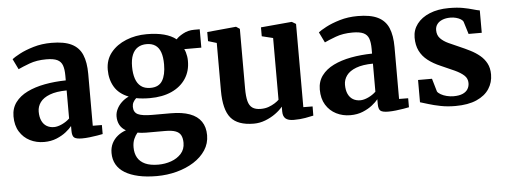

<svg xmlns="http://www.w3.org/2000/svg" viewBox="-53 -713 2971 1125"><g transform="rotate(-5 1433.0 -150.5)"><path d="M187 11Q142 11 104.2 -8Q66.5 -27 43.8 -63.8Q21 -100.5 21 -154Q21 -201.5 46.5 -236Q72 -270.5 116.8 -292.5Q161.5 -314.5 220 -325.5Q278.5 -336.5 344.5 -337.5V-365.5Q344.5 -403 336.2 -426Q328 -449 305.8 -459.8Q283.5 -470.5 241.5 -470.5Q184.5 -470.5 141.8 -454.5Q99 -438.5 75 -427L45 -488.5Q57.5 -499 91.2 -517Q125 -535 173.8 -549.5Q222.5 -564 279.5 -564Q354.5 -564 398 -542.5Q441.5 -521 460.2 -476.8Q479 -432.5 479 -364V-59L532.5 -58.5V-5.5Q521 -3 499.8 0.5Q478.5 4 454.5 6.8Q430.5 9.5 410.5 9.5Q376.5 9.5 364.2 -0.2Q352 -10 352 -40.5V-68.5Q340 -53 316.8 -34.5Q293.5 -16 260.8 -2.5Q228 11 187 11ZM252.5 -71Q273.5 -71 299.8 -83.2Q326 -95.5 344.5 -113.5V-278.5Q283.5 -278 245 -263.2Q206.5 -248.5 188.5 -223.8Q170.5 -199 170.5 -169Q170.5 -137 180.8 -115Q191 -93 209.5 -82Q228 -71 252.5 -71Z M827.5 267.5Q767 267.5 720 257Q673 246.5 640.5 226.8Q608 207 591.2 177.5Q574.5 148 574.5 110Q574.5 78 587 53.2Q599.5 28.5 621.2 11Q643 -6.5 670 -15.5Q645.5 -29.5 634 -51.2Q622.5 -73 622.5 -101Q622.5 -123 632.8 -144Q643 -165 661.2 -182.5Q679.5 -200 703.5 -211Q646.5 -233.5 620.8 -277Q595 -320.5 595 -377.5Q595 -437 629 -479Q663 -521 718.8 -543.5Q774.5 -566 839.5 -566Q898.5 -566 941.8 -554.5Q985 -543 1013 -520.5Q1024.5 -535 1054 -551.2Q1083.5 -567.5 1119 -567.5H1152.5V-459.5H1052Q1057 -450.5 1060.2 -439.2Q1063.5 -428 1065.5 -415.5Q1067.5 -403 1067.5 -389.5Q1068 -329.5 1038.5 -284.8Q1009 -240 955 -215.5Q901 -191 826 -191Q804.5 -191 784.2 -192.8Q764 -194.5 746.5 -198Q735.5 -188 729 -176Q722.5 -164 722.5 -149Q722.5 -116.5 747.5 -104.2Q772.5 -92 832.5 -92H940.5Q1007.5 -92 1052.2 -75.5Q1097 -59 1119.2 -26.2Q1141.5 6.5 1141.5 54.5Q1141.5 103 1115.8 142.2Q1090 181.5 1045.8 209.5Q1001.5 237.5 945 252.5Q888.5 267.5 827.5 267.5ZM842 201.5Q882 201.5 918 188.8Q954 176 977 150.5Q1000 125 1000 87Q1000 60 991 42.5Q982 25 960 16.8Q938 8.5 898.5 8.5H786.5Q773 8.5 760.2 7.2Q747.5 6 736.5 4Q723.5 19 714.8 39.5Q706 60 706 88Q706 123.5 720.5 148.8Q735 174 765 187.8Q795 201.5 842 201.5ZM835.5 -250.5Q884.5 -250.5 905.5 -284.8Q926.5 -319 926.5 -380.5Q926.5 -424 916.5 -452.2Q906.5 -480.5 886 -494.2Q865.5 -508 834.5 -508Q804.5 -508 783 -494.5Q761.5 -481 750 -453.5Q738.5 -426 738.5 -383.5Q738.5 -343 748.5 -313Q758.5 -283 779.8 -266.8Q801 -250.5 835.5 -250.5Z M1655.5 9.5Q1622.5 9.5 1607.2 -3.8Q1592 -17 1592 -45.5V-74Q1575.5 -53.5 1548.5 -34Q1521.5 -14.5 1488.5 -1.8Q1455.5 11 1420.5 11Q1326 11 1285.5 -37.8Q1245 -86.5 1245 -198.5V-479L1195 -494V-547.5L1364 -563.5H1366L1387 -549.5V-199Q1387 -152 1394.2 -124.2Q1401.5 -96.5 1419.5 -84Q1437.5 -71.5 1468.5 -71.5Q1494.5 -71.5 1515 -79Q1535.5 -86.5 1551.2 -96.5Q1567 -106.5 1576.5 -116V-479L1511 -495V-547.5L1690 -563.5H1694L1717.5 -549.5V-60L1772 -59.5L1771.5 -5.5Q1753.5 -1.5 1723.8 4Q1694 9.5 1655.5 9.5Z M1988.5 11Q1943.5 11 1905.8 -8Q1868 -27 1845.2 -63.8Q1822.5 -100.5 1822.5 -154Q1822.5 -201.5 1848 -236Q1873.5 -270.5 1918.2 -292.5Q1963 -314.5 2021.5 -325.5Q2080 -336.5 2146 -337.5V-365.5Q2146 -403 2137.8 -426Q2129.5 -449 2107.2 -459.8Q2085 -470.5 2043 -470.5Q1986 -470.5 1943.2 -454.5Q1900.5 -438.5 1876.5 -427L1846.5 -488.5Q1859 -499 1892.8 -517Q1926.5 -535 1975.2 -549.5Q2024 -564 2081 -564Q2156 -564 2199.5 -542.5Q2243 -521 2261.8 -476.8Q2280.5 -432.5 2280.5 -364V-59L2334 -58.5V-5.5Q2322.5 -3 2301.2 0.5Q2280 4 2256 6.8Q2232 9.5 2212 9.5Q2178 9.5 2165.8 -0.2Q2153.5 -10 2153.5 -40.5V-68.5Q2141.5 -53 2118.2 -34.5Q2095 -16 2062.2 -2.5Q2029.5 11 1988.5 11ZM2054 -71Q2075 -71 2101.2 -83.2Q2127.5 -95.5 2146 -113.5V-278.5Q2085 -278 2046.5 -263.2Q2008 -248.5 1990 -223.8Q1972 -199 1972 -169Q1972 -137 1982.2 -115Q1992.5 -93 2011 -82Q2029.5 -71 2054 -71Z M2606 11Q2559.5 11 2519.2 3Q2479 -5 2448.8 -14.5Q2418.5 -24 2401 -29V-160H2483L2505.5 -83Q2511 -74 2525.8 -65.5Q2540.5 -57 2560.5 -52Q2580.5 -47 2600.5 -47Q2633 -47 2653.8 -56Q2674.5 -65 2684.2 -80.8Q2694 -96.5 2694 -116.5Q2694 -143.5 2674.5 -161.5Q2655 -179.5 2620.5 -195.5Q2586 -211.5 2540.5 -231Q2497 -249.5 2466 -273.8Q2435 -298 2418.8 -331Q2402.5 -364 2402.5 -409Q2402.5 -454 2429 -489Q2455.5 -524 2504 -544Q2552.5 -564 2617.5 -564Q2666 -564 2700.2 -557.5Q2734.5 -551 2758 -544Q2781.5 -537 2797 -534.5V-403H2719.5L2696.5 -477.5Q2692.5 -485.5 2681.5 -492.2Q2670.5 -499 2655 -503.2Q2639.5 -507.5 2621 -507.5Q2594 -507.5 2573.8 -499.2Q2553.5 -491 2542.8 -476.2Q2532 -461.5 2532 -441.5Q2532 -411.5 2550 -392.8Q2568 -374 2597.2 -360.5Q2626.5 -347 2659 -333Q2690.5 -319.5 2721.2 -304Q2752 -288.5 2776.5 -268.2Q2801 -248 2815.5 -220.5Q2830 -193 2830 -155Q2830 -108.5 2805.5 -70.8Q2781 -33 2731.2 -11Q2681.5 11 2606 11Z"/></g></svg>

Font: Merriweather 28pt
Style: Bold
Weight: 700
Version: Version 2.100